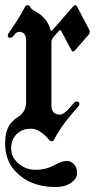

<svg xmlns="http://www.w3.org/2000/svg" viewBox="-23 -543 392 751"><path d="M-2.9 17.6Q-2.9 -26.9 13.2 -52.2Q24.9 -71.3 47.4 -85.4Q79.1 -106 79.1 -142.6V-384.8Q79.1 -418.5 51.3 -418.5Q41.5 -418.5 33.2 -406.7Q24.9 -395 16.1 -395Q7.3 -395 7.3 -404.8Q7.3 -409.2 15.1 -419.9Q52.2 -471.7 73.7 -514.2Q78.1 -522.9 85.2 -522.9Q92.3 -522.9 96.2 -514.6Q100.1 -506.3 111.8 -500.5Q160.6 -475.6 173.8 -428.2Q175.3 -422.9 177.7 -422.9Q180.2 -422.9 183.1 -426.3L263.2 -518.1Q267.6 -522.9 271.5 -522.9Q275.4 -522.9 278.8 -516.6L325.2 -428.2Q328.1 -422.9 328.1 -417.5Q328.1 -412.1 323.7 -407.2L271 -346.7Q266.6 -341.8 262.7 -341.8Q258.8 -341.8 255.4 -348.1L217.3 -420.4Q214.8 -424.8 212.2 -424.8Q209.5 -424.8 206.5 -421.4L186.5 -398.4Q178.2 -389.2 178.2 -377.4V-129.9Q178.2 -94.7 211.9 -94.7Q226.1 -94.7 247.1 -118.7L265.1 -139.2Q271 -146 276.4 -146Q287.6 -146 287.6 -135.3Q287.6 -131.3 281.7 -124.5L263.7 -104Q213.4 -46.9 189 2.9Q185.5 9.8 179.9 9.8Q174.3 9.8 168.5 2.9Q131.8 -39.6 97.7 -39.6Q63.5 -39.6 42 -18.1Q20.5 3.4 20.5 37.6Q20.5 71.8 49.1 96.4Q77.6 121.1 116.9 121.1Q156.2 121.1 188 103.8Q219.7 86.4 237.1 86.4Q254.4 86.4 266.6 99.6Q278.8 112.8 278.8 133.8Q278.8 154.8 255.4 171.6Q231.9 188.5 194.3 188.5Q88.9 188.5 30.8 119.6Q-2.9 79.6 -2.9 17.6Z"/></svg>

Font: UnifrakturMaguntia20
Style: Book
Weight: 400
Designer: j. 'mach' wust, Gerrit Ansmann, Georg Duffner, based on a font by Peter Wiegel, original typeface by Carl Albert Fahrenw
Version: Version 2017-03-19